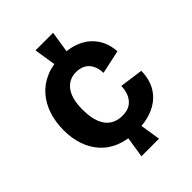

<svg xmlns="http://www.w3.org/2000/svg" viewBox="-222 -821 996 996"><g transform="rotate(-45 275.5 -323.5)"><path d="M241 -584 221 -712H350L330 -584ZM221 65 241 -63H330L350 65ZM298 -45Q230 -45 180 -65Q130 -85 97 -122Q64 -159 47.5 -208Q31 -257 31 -315Q31 -375 47.5 -426Q64 -477 97 -515.5Q130 -554 179.5 -575.5Q229 -597 294 -597Q348 -597 389 -582.5Q430 -568 458 -542Q486 -516 501 -482Q516 -448 518 -408L388 -380Q387 -414 374.5 -437.5Q362 -461 340 -472.5Q318 -484 290 -484Q265 -484 244.5 -474.5Q224 -465 208.5 -445.5Q193 -426 184.5 -395.5Q176 -365 176 -321Q176 -264 191 -226.5Q206 -189 234 -171Q262 -153 300 -153Q340 -153 362.5 -170Q385 -187 395 -213Q405 -239 405 -267L534 -249Q534 -207 520 -170Q506 -133 477 -105Q448 -77 403.5 -61Q359 -45 298 -45Z"/></g></svg>

Font: Bricolage Grotesque 28pt
Style: Bold
Weight: 700
Designer: Mathieu Triay
Foundry: Atelier Triay
Version: Version 1.000;gftools[0.9.30]